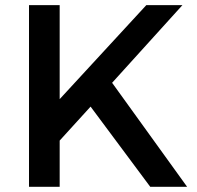

<svg xmlns="http://www.w3.org/2000/svg" viewBox="-20 -720 758 740"><path d="M91.8 0V-700.2H210V-337.9L543.9 -700.2H683.1L412.1 -400.9L701.2 0H559.1L329.1 -309.1L210 -178.2V0Z"/></svg>

Font: TruenoRg
Style: Book
Weight: 400
Designer: Julieta Ulanovsky
Foundry: Julieta Ulanovsky
Version: Version 3.001b